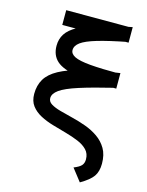

<svg xmlns="http://www.w3.org/2000/svg" viewBox="-142 -890 884 1158"><g transform="rotate(15 300.0 -311.5)"><path d="M473 182 413 105Q448 91 460.5 76.5Q473 62 473 39Q473 3 451 -20Q429 -43 393 -58Q357 -73 314 -85Q271 -97 228 -109.5Q185 -122 149 -141Q113 -160 91 -189Q69 -218 69 -263Q69 -316 92.5 -355.5Q116 -395 170 -424.5Q224 -454 314.5 -476.5Q405 -499 539 -518V-426Q399 -392 318 -366Q237 -340 203 -315.5Q169 -291 169 -263Q169 -241 191 -227.5Q213 -214 249 -204Q285 -194 328 -183.5Q371 -173 414 -157.5Q457 -142 493 -117Q529 -92 551 -54.5Q573 -17 573 39Q573 88 551.5 118.5Q530 149 473 182ZM539 -421Q382 -421 291 -435.5Q200 -450 162 -484.5Q124 -519 124 -578Q124 -620 145 -652.5Q166 -685 213.5 -711Q261 -737 341 -760Q421 -783 539 -805V-712Q420 -689 351 -668.5Q282 -648 253 -626.5Q224 -605 224 -578Q224 -554 253 -539.5Q282 -525 351 -519Q420 -513 539 -513ZM125 -708V-800H539V-708Z"/></g></svg>

Font: Victor Mono Thin
Style: Regular
Weight: 100
Monospace: yes
Designer: Rune Bjørnerås
Version: Version 1.561;gftools[0.9.30]